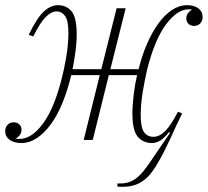

<svg xmlns="http://www.w3.org/2000/svg" viewBox="-28 -540 802 741"><path d="M54 12Q26 12 9 -0.5Q-8 -13 -8 -34Q-8 -48 1 -58Q10 -68 25 -68Q39 -68 47 -59.5Q55 -51 55 -39Q55 -28 49 -19.5Q43 -11 35 -7V-4H48Q94 -4 137.5 -62.5Q181 -121 210 -236Q220 -274 228 -322Q236 -370 236 -412Q236 -461 223 -478.5Q210 -496 191 -496Q170 -496 148.5 -474.5Q127 -453 100 -399L83 -406Q114 -470 140.5 -495Q167 -520 196 -520Q228 -520 248 -496.5Q268 -473 268 -407Q268 -376 263 -339.5Q258 -303 252 -273H363L422 -508H457L398 -273H507Q520 -326 539.5 -371Q559 -416 583 -449Q607 -482 635 -501Q663 -520 694 -520Q722 -520 738 -507.5Q754 -495 754 -474Q754 -460 745 -450Q736 -440 721 -440Q707 -440 699 -448.5Q691 -457 691 -469Q691 -480 697 -488.5Q703 -497 711 -501V-504H700Q656 -504 612.5 -445.5Q569 -387 540 -272Q531 -234 523 -186Q515 -138 515 -96Q515 -48 528 -30Q541 -12 564 -12Q587 -12 609 -33.5Q631 -55 659 -109L675 -102Q652 -56 628 -2Q605 48 582.5 86.5Q560 125 544 141Q523 162 499.5 171.5Q476 181 444 181Q439 181 434.5 181Q430 181 425 180V168H436Q457 168 472.5 162Q488 156 501 145.5Q514 135 526 120Q538 105 551 86L628 -27L624 -30Q592 12 559 12Q524 12 503.5 -12.5Q483 -37 483 -102Q483 -134 488 -175Q493 -216 501 -250H392L330 0H295L357 -250H247Q233 -192 213.5 -144Q194 -96 169 -61.5Q144 -27 115 -7.5Q86 12 54 12Z"/></svg>

Font: IBM Plex Serif ExtraLight
Style: Italic
Weight: 200
Italic angle: -14°
Designer: Mike Abbink, Paul van der Laan, Pieter van Rosmalen
Foundry: Bold Monday
Version: Version 2.5